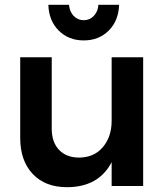

<svg xmlns="http://www.w3.org/2000/svg" viewBox="-20 -773 696 798"><path d="M575 -535V0H444V-99Q390 5 258 5Q168 5 116 -50Q64 -105 64 -200V-535H195V-238Q195 -182 225.5 -150Q256 -118 310 -118Q372 -119 408 -162Q444 -205 444 -271V-535ZM328 -689Q353 -689 370 -707Q387 -725 389 -753H475Q473 -687 432 -646Q391 -605 328 -605Q265 -605 224 -646Q183 -687 181 -753H267Q269 -725 286 -707Q303 -689 328 -689Z"/></svg>

Font: Gontserrat Medium
Style: Regular
Weight: 500
Designer: Julieta Ulanovsky
Foundry: Julieta Ulanovsky
Version: Version 6.001